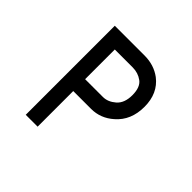

<svg xmlns="http://www.w3.org/2000/svg" viewBox="-123 -568 686 686"><g transform="rotate(45 220.0 -225.0)"><path d="M150 -390V-240H240Q265 -240 287.5 -259.5Q310 -279 310 -319Q310 -359 289 -374.5Q268 -390 240 -390ZM90 -450H240Q288 -450 323 -424Q370 -388 370 -320Q370 -252 325 -213Q288 -180 240 -180H150V0H90Z"/></g></svg>

Font: SOV_Station
Style: Book
Weight: 400
Version: Version 1.00